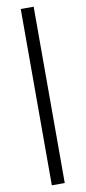

<svg xmlns="http://www.w3.org/2000/svg" viewBox="-119 -891 542 1215"><g transform="rotate(-10 152.0 -283.5)"><path d="M110 283H193V-850H110Z"/></g></svg>

Font: Noto Serif TC Black
Style: Regular
Weight: 900
Version: Version 1.001;PS 1.001;hotconv 16.6.54;makeotf.lib2.5.65590